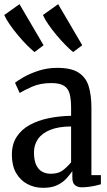

<svg xmlns="http://www.w3.org/2000/svg" viewBox="-40 -890 514 921"><path d="M166.5 11Q126 11 92 -6.8Q58 -24.5 37.5 -59.8Q17 -95 17 -147.5Q17 -198.5 40 -233.8Q63 -269 102.8 -290.8Q142.5 -312.5 193.5 -323Q244.5 -333.5 301 -334.5V-374Q301 -413.5 294.2 -439.5Q287.5 -465.5 267 -478.5Q246.5 -491.5 206 -491.5Q153 -491.5 114.2 -474.2Q75.5 -457 54.5 -444L32 -493Q44 -503 73.5 -520Q103 -537 145 -550.8Q187 -564.5 235 -564.5Q302 -564.5 337.2 -541.5Q372.5 -518.5 385.5 -475.8Q398.5 -433 398.5 -373V-50H444V-6Q434.5 -3 418.5 0.5Q402.5 4 385 6.2Q367.5 8.5 352 8.5Q332.5 8.5 319.8 -1.8Q307 -12 307 -38.5V-69Q296.5 -54 280 -35.2Q263.5 -16.5 236.5 -2.8Q209.5 11 166.5 11ZM203 -56.5Q239 -56.5 260 -72Q281 -87.5 301 -111.5V-283.5Q240.5 -283 201 -267Q161.5 -251 142.2 -223.2Q123 -195.5 123 -159.5Q123 -121.5 133.5 -99Q144 -76.5 162.2 -66.5Q180.5 -56.5 203 -56.5ZM125 -640.5Q109.5 -653 88.5 -674.2Q67.5 -695.5 45.8 -721.5Q24 -747.5 6.5 -772.8Q-11 -798 -19.5 -818L53.5 -870L169 -673L126 -640.5ZM310.5 -640.5Q295 -653 274 -674.2Q253 -695.5 231.2 -721.5Q209.5 -747.5 192 -772.8Q174.5 -798 166 -818L239 -870L354.5 -673L311.5 -640.5Z"/></svg>

Font: Merriweather 24pt SemiCondensed
Style: Regular
Weight: 400
Width: 4
Designer: Eben Sorkin
Foundry: Eben Sorkin
Version: Version 2.100